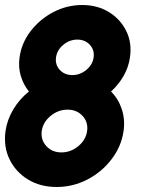

<svg xmlns="http://www.w3.org/2000/svg" viewBox="-23 -733 594 766"><path d="M203 13Q137.5 13 88.5 -17Q39.5 -47 15 -97.5Q-9.5 -148 -1 -210Q5.5 -255.5 30 -296.5Q54.5 -337.5 92.5 -368Q70.5 -395 60 -430Q49.5 -465 55 -504Q63 -562 99.5 -609.2Q136 -656.5 190 -684.8Q244 -713 305 -713Q365.5 -713 411.5 -684.8Q457.5 -656.5 480.8 -609.2Q504 -562 495.5 -504Q490 -465 470 -430Q450 -395 420 -368Q450 -337.5 463.2 -296.5Q476.5 -255.5 470 -210Q461 -148.5 422.2 -97.8Q383.5 -47 326 -17Q268.5 13 203 13ZM265.5 -433.5Q296.5 -433.5 321.5 -454.2Q346.5 -475 350.5 -504Q354.5 -533.5 335.5 -554.2Q316.5 -575 285.5 -575Q254.5 -575 229.5 -554.2Q204.5 -533.5 200.5 -504Q196.5 -475 215.5 -454.2Q234.5 -433.5 265.5 -433.5ZM222 -125Q259.5 -125 289.5 -150Q319.5 -175 324.5 -210Q329.5 -245.5 306.5 -270.5Q283.5 -295.5 246.5 -295.5Q209 -295.5 178.8 -270.5Q148.5 -245.5 143.5 -210Q139 -175 162 -150Q185 -125 222 -125Z"/></svg>

Font: Urbanist ExtraBold
Style: Italic
Weight: 800
Italic angle: -8°
Designer: Corey Hu
Foundry: Corey Hu
Version: Version 1.321; ttfautohint (v1.8.4.7-5d5b)